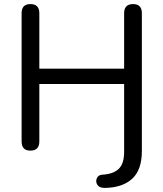

<svg xmlns="http://www.w3.org/2000/svg" viewBox="-20 -732 802 942"><path d="M493 190Q467 190 457.5 174.5Q448 159 455 142.5Q462 126 483 125Q536 122 562.5 96.5Q589 71 589 14V-320H173V-38Q173 7 129 7Q86 7 86 -38V-667Q86 -712 129 -712Q173 -712 173 -667V-395H589V-667Q589 -712 633 -712Q676 -712 676 -667V9Q676 102 628 145.5Q580 189 493 190Z"/></svg>

Font: Chiron GoRound TC N
Style: Regular
Weight: 350
Designer: Ryoko NISHIZUKA 西塚涼子 (kana, bopomofo & ideographs); Paul D. Hunt (Latin, Greek & Cyrillic); Sandoll Communications 산돌커뮤니
Foundry: Adobe
Version: Version 1.000;hotconv 1.1.1;makeotfexe 2.6.0